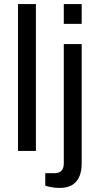

<svg xmlns="http://www.w3.org/2000/svg" viewBox="-20 -743 488 945"><path d="M68.7 0V-723H156.7V0ZM294 -625.4V-723H382V-625.4ZM271.8 182Q260.1 182 247.3 180.5Q234.5 178.9 222.7 176.3Q210.9 173.8 202.8 170.7V109.6H247.7Q270.6 109.6 282.3 97.5Q294 85.3 294 61.9V-526H382V64.5Q382 94.2 372.4 121.3Q362.7 148.4 338.8 165.2Q315 182 271.8 182Z"/></svg>

Font: Archivo Variable SemiBold
Style: Regular
Weight: 600
Designer: Hector Gatti
Foundry: Omnibus-Type
Version: Version 2.001